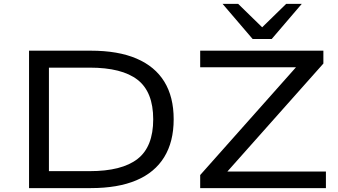

<svg xmlns="http://www.w3.org/2000/svg" viewBox="-20 -965 1735 985"><path d="M129 0V-705H446Q586 -705 680.5 -664.5Q775 -624 823 -546Q871 -468 871 -353Q871 -238 822.5 -159Q774 -80 679.5 -40Q585 0 446 0ZM231 -87H440Q605 -87 685.5 -149.5Q766 -212 766 -353Q766 -493 686 -555.5Q606 -618 440 -618H231ZM1007 0V-67L1535 -661L1546 -620H1007V-705H1639V-639L1110 -44L1099 -85H1652V0ZM1276 -765 1122 -945H1202L1325 -825L1448 -945H1528L1374 -765Z"/></svg>

Font: Nunito Sans 7pt Expanded
Style: Regular
Weight: 400
Width: 7
Designer: Vernon Adams
Foundry: Vernon Adams
Version: Version 3.101;gftools[0.9.27]